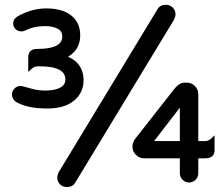

<svg xmlns="http://www.w3.org/2000/svg" viewBox="-20 -733 910 783"><path d="M713.4 -157.7V-293.9L608.4 -157.7ZM713.4 -26.4V-87.4H567.4Q548.3 -87.4 534.2 -101.6Q520 -115.7 520 -134Q520 -152.3 531.7 -167.5L693.4 -373.5Q712.4 -396 733.4 -396H741.2Q761.2 -396 774.9 -382.3Q788.6 -368.7 788.6 -348.6V-157.7H817.4Q831.5 -157.7 845.7 -171.9L855 -181.2V-120.1Q855 -105.5 846.7 -97.2Q836.9 -87.4 817.4 -87.4H788.6V-26.4Q788.6 -10.7 777.6 0.2Q766.6 11.2 751.2 11.2Q735.8 11.2 724.6 0Q713.4 -11.2 713.4 -26.4ZM28.8 -347.7Q28.8 -361.8 39.1 -372.1Q49.3 -382.3 63.5 -382.3H64L71.8 -381.3L75.7 -380.4Q106 -371.6 123.5 -367.7Q141.1 -363.8 162.6 -363.8Q216.3 -363.8 236.8 -383.8Q246.6 -394 246.6 -408.2Q246.6 -427.2 234.9 -439Q211.4 -462.4 143.6 -462.4H132.8Q118.7 -462.4 104.5 -448.2L95.2 -439V-500Q95.2 -515.6 104.2 -524.7Q113.3 -533.7 132.8 -533.7H137.7Q184.1 -533.7 210 -546.9Q233.9 -559.1 233.9 -584Q233.9 -605.5 216.3 -615.2Q196.8 -626.5 164.1 -626.5Q118.7 -626.5 82.5 -608.4Q75.7 -605 67.9 -605Q52.7 -605 43.2 -614.5Q33.7 -624 33.7 -637.2Q33.7 -656.7 56.2 -668.9Q112.8 -698.7 168 -698.7Q242.7 -698.7 279.3 -662.1Q307.1 -634.3 307.1 -588.9Q307.1 -538.1 269.5 -509.8Q263.7 -505.4 257.3 -501.5Q285.2 -490.2 301.3 -468.8Q320.8 -442.4 320.8 -406.2Q320.8 -355 282.2 -322.8Q244.1 -290.5 171.9 -290.5Q93.3 -290.5 49.3 -315.4Q40 -319.8 34.7 -328.6Q28.8 -337.4 28.8 -347.7ZM213.4 -9.3Q213.4 -16.6 218.8 -29.8L623.5 -697.3Q633.8 -713.4 656.2 -713.4Q673.3 -713.4 684.6 -702.1Q695.8 -690.9 695.8 -673.8Q695.8 -667 690.4 -653.8L285.6 13.7Q275.4 29.8 252.9 29.8Q235.8 29.8 224.6 18.6Q213.4 7.3 213.4 -9.3Z"/></svg>

Font: YuPearl-Medium
Style: Medium
Weight: 500
Designer: Max Yao
Foundry: Max-Everyday
Version: Version 1.011; ttfautohint (v1.8.3)